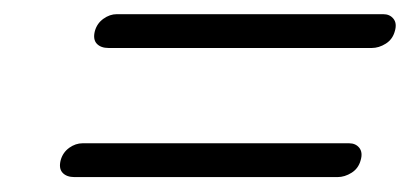

<svg xmlns="http://www.w3.org/2000/svg" viewBox="-20 -474 566 264"><path d="M110.5 -431.5Q113.5 -442 122.2 -448.2Q131 -454.5 140.5 -454.5H507Q516 -454.5 521 -448.2Q526 -442 523 -431.5Q520 -420 510.5 -414Q501 -408 491 -408H129.5Q118.5 -408 113 -414Q107.5 -420 110.5 -431.5ZM63.5 -254Q66.5 -264.5 75.2 -270.8Q84 -277 93.5 -277H460Q469 -277 474 -270.8Q479 -264.5 476 -254Q473 -242.5 463.5 -236.5Q454 -230.5 444 -230.5H82.5Q71.5 -230.5 66 -236.5Q60.5 -242.5 63.5 -254Z"/></svg>

Font: Fraunces 72pt Soft
Style: Italic
Weight: 400
Italic angle: -16°
Version: Version 1.000;[b76b70a41]